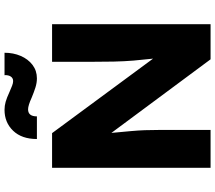

<svg xmlns="http://www.w3.org/2000/svg" viewBox="-71 -879 950 848"><g transform="rotate(-90 404.0 -455.0)"><path d="M87 0V-700H240L569 -254Q564 -298 560.5 -339.5Q557 -381 556 -427.5Q555 -474 555 -533V-700H721V0H566L241 -438Q246 -385 249 -351.5Q252 -318 253 -291Q254 -264 254 -230V0ZM482 -767Q462 -767 441.5 -773.5Q421 -780 397 -790Q362 -806 345 -806Q314 -806 314 -767H214Q214 -834 250.5 -872Q287 -910 343 -910Q361 -910 378.5 -905Q396 -900 422 -888Q438 -881 449.5 -876.5Q461 -872 470 -872Q483 -872 490 -882.5Q497 -893 496 -910H595Q595 -871 581 -838.5Q567 -806 541.5 -786.5Q516 -767 482 -767Z"/></g></svg>

Font: Readex Pro
Style: Bold
Weight: 700
Designer: Bonnie Shaver-Troup, Thomas Jockin
Foundry: Lexend
Version: Version 1.203; ttfautohint (v1.8.3)